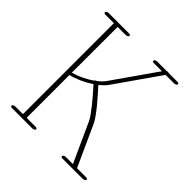

<svg xmlns="http://www.w3.org/2000/svg" viewBox="-182 -820 971 971"><g transform="rotate(45 303.0 -334.5)"><path d="M35.6 2C35.6 5.9 39.6 8.8 45.4 8.8H191.9C198.7 8.8 208.5 4.4 208.5 -2C208.5 -5.9 204.1 -8.8 198.2 -8.8H133.3V-314.9C169.9 -323.2 214.8 -343.3 252 -368.2C299.3 -316.4 351.6 -253.9 367.7 -221.2L464.4 -8.8H412.6C405.8 -8.8 398.9 -4.9 397 0C395 4.9 399.4 8.8 406.2 8.8H552.7C559.6 8.8 569.3 4.4 569.3 -2C569.3 -5.9 564.9 -8.8 559.1 -8.8H493.7L393.1 -230C375 -266.1 320.8 -330.1 272 -382.8C288.1 -395.5 302.2 -409.2 311.5 -422.9L476.6 -659.2H538.1C544.9 -659.2 552.2 -663.1 554.2 -668C556.2 -672.9 551.3 -676.8 544.4 -676.8H481.4C480.5 -677.7 479 -677.7 477.1 -678.2H474.1C471.2 -678.2 468.3 -677.7 465.8 -676.8H397.9C391.1 -676.8 384.3 -672.9 382.3 -668C380.4 -663.1 384.8 -659.2 391.6 -659.2H450.7L288.1 -426.8C279.8 -415 268.1 -403.3 253.4 -392.1C248 -390.1 243.7 -387.7 241.7 -383.3C208 -359.4 165 -339.8 133.3 -332L133.8 -659.2H191.9C198.7 -659.2 206.1 -663.1 208 -668C210 -672.9 205.1 -676.8 198.2 -676.8H51.8C44.9 -676.8 38.1 -672.9 36.1 -668C34.2 -663.1 38.6 -659.2 45.4 -659.2H106.9V-8.8H51.8C44.9 -8.8 35.6 -4.4 35.6 2Z"/></g></svg>

Font: WireWyrm
Style: Light
Weight: 200
Version: Version 001.000